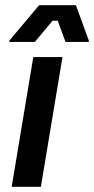

<svg xmlns="http://www.w3.org/2000/svg" viewBox="-20 -720 362 740"><path d="M25 0 108.3 -500H220.8L137.5 0ZM15.8 -558.3V-563.3L130.8 -700H272.5L322.5 -563.3V-558.3H232.5L202.5 -640H182.5L114.2 -558.3Z"/></svg>

Font: Familjen Grotesk GF Medium
Style: Italic
Weight: 500
Designer: Anders Wikstroem, Jonas Baeckman, Matilda Gysing, Kristian Moeller
Foundry: Familjen STHML AB
Version: Version 2.000; Beta; Release 4; Build 6